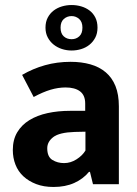

<svg xmlns="http://www.w3.org/2000/svg" viewBox="-20 -733 546 764"><path d="M68 -435Q111 -460 159 -473.5Q207 -487 261 -487Q304 -487 339.5 -477Q375 -467 400.5 -445.5Q426 -424 439.5 -390.5Q453 -357 453 -310V0H350L338 -49H334Q311 -21 275.5 -5Q240 11 193 11Q154 11 124 -0.5Q94 -12 73 -31.5Q52 -51 41.5 -78Q31 -105 31 -136Q31 -177 48.5 -206.5Q66 -236 97 -255Q128 -274 169.5 -283Q211 -292 259 -292H319V-321Q319 -354 298.5 -369.5Q278 -385 241 -385Q212 -385 181.5 -376Q151 -367 114 -347ZM320 -209 277 -208Q216 -206 192 -187.5Q168 -169 168 -143Q168 -109 188.5 -96.5Q209 -84 235 -84Q261 -84 284.5 -99Q308 -114 320 -134ZM161 -623Q161 -646 170 -663Q179 -680 193.5 -691Q208 -702 226.5 -707.5Q245 -713 265 -713Q285 -713 303.5 -707.5Q322 -702 336.5 -691Q351 -680 359.5 -663Q368 -646 368 -623Q368 -600 359 -583Q350 -566 335.5 -554.5Q321 -543 302.5 -537.5Q284 -532 265 -532Q245 -532 226.5 -538Q208 -544 193.5 -555.5Q179 -567 170 -584Q161 -601 161 -623ZM221 -623Q221 -600 233.5 -588.5Q246 -577 265 -577Q283 -577 295.5 -588.5Q308 -600 308 -623Q308 -646 295 -657.5Q282 -669 265 -669Q247 -669 234 -657.5Q221 -646 221 -623Z"/></svg>

Font: Mukta Vaani
Style: Bold
Weight: 700
Designer: Noopur Datye, Girish Dalvi, Yashodeep Gholap, Pallavi Karambelkar
Foundry: Ek Type
Version: Version 2.538;PS 1.000;hotconv 16.6.51;makeotf.lib2.5.65220;